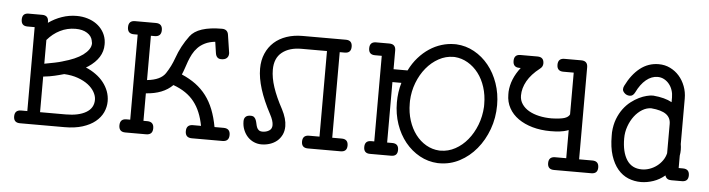

<svg xmlns="http://www.w3.org/2000/svg" viewBox="-37 -587 2732 740"><g transform="rotate(5 1329.0 -216.5)"><path d="M50.3 -374H78.1V-49.3H54.2C37.6 -49.3 29.3 -41 29.3 -24.4C29.3 -8.1 37.6 0 54.2 0H226.6C252.9 0 276 -3.1 295.7 -9.3C315.3 -15.5 331.7 -23.8 344.7 -34.4C357.7 -45 367.4 -57.1 373.8 -70.8C380.1 -84.5 383.3 -98.8 383.3 -113.8C383.3 -127.1 381 -139.9 376.5 -152.1C371.9 -164.3 365.5 -175.7 357.2 -186.3C348.9 -196.9 338.9 -206.4 327.1 -214.8C315.4 -223.3 302.6 -230.5 288.6 -236.3C288.9 -236.7 289.7 -237.1 291 -237.8C292.3 -238.4 294.3 -239.6 296.9 -241.2C334 -266 352.5 -295.6 352.5 -330.1C352.5 -333.3 352.5 -336.2 352.3 -338.6C352.1 -341.1 351.7 -344.6 351.1 -349.1C348.8 -361.5 344.3 -372.7 337.6 -382.8C331 -392.9 322.6 -401.5 312.5 -408.7C302.4 -415.9 290.9 -421.4 277.8 -425.3C264.8 -429.2 251 -431.2 236.3 -431.2C216.5 -431.2 197.3 -428 179 -421.6C160.6 -415.3 143.4 -406.4 127.4 -395V-398.9C127.4 -415.5 119.3 -423.8 103 -423.8H50.3C34 -423.8 25.9 -415.5 25.9 -398.9C25.9 -382.3 34 -374 50.3 -374ZM127.4 -328.6C141.4 -345.2 157.7 -358.2 176.3 -367.4C194.8 -376.7 214.8 -381.3 236.3 -381.3C254.2 -381.3 269.1 -377.6 281 -370.1C292.9 -362.6 300 -352.5 302.2 -339.8H301.8L302.7 -336.9C303.4 -334.3 303.7 -332.4 303.7 -331.1C303.7 -322.9 301.1 -315 295.9 -307.4C290.7 -299.7 283.4 -292.5 274.2 -285.6C264.9 -278.8 253.8 -272.6 241 -267.1C228.1 -261.6 213.9 -256.7 198.2 -252.4C197.9 -252.1 197.6 -252 197.3 -252C188.8 -249.3 178.7 -246.8 167 -244.4C155.3 -241.9 142.1 -239.4 127.4 -236.8ZM127.4 -187C136.6 -188 144.5 -189 151.4 -190.2C158.2 -191.3 164.7 -192.6 170.9 -194.1L188.7 -198.5C194.4 -200 200.7 -201.7 207.5 -203.6C227.4 -202.6 245.2 -199.3 261 -193.6C276.8 -187.9 290 -180.9 300.8 -172.6C311.5 -164.3 319.7 -155.1 325.4 -145C331.1 -134.9 334 -125 334 -115.2C334 -93.8 324.4 -77.4 305.2 -66.2C286 -54.9 259.8 -49.3 226.6 -49.3H127.4Z M527.3 -379.9H542C558.9 -379.9 567.4 -388.3 567.4 -405.3C567.4 -422.2 558.9 -430.7 542 -430.7H461.4C444.8 -430.7 436.5 -422.2 436.5 -405.3C436.5 -388.3 444.8 -379.9 461.4 -379.9H476.1V-50.8H461.4C444.8 -50.8 436.5 -42.3 436.5 -25.4C436.5 -8.5 444.8 0 461.4 0H542C558.9 0 567.4 -8.5 567.4 -25.4C567.4 -42.3 558.9 -50.8 542 -50.8H527.3V-157.2C571.9 -160.2 606.3 -173.8 630.4 -198.2C648.3 -191.7 663.9 -183.9 677.2 -174.8C690.6 -165.7 702 -155.1 711.4 -143.1C720.9 -131 728.8 -117.4 735.1 -102.1C741.5 -86.8 746.4 -69.7 750 -50.8H718.8C701.8 -50.8 693.4 -42.3 693.4 -25.4C693.4 -8.5 701.8 0 718.8 0H837.4C854.3 0 862.8 -8.5 862.8 -25.4C862.8 -42.3 854.3 -50.8 837.4 -50.8H802.2C797.7 -75.5 791.5 -97.8 783.7 -117.7C775.9 -137.5 766.1 -155.2 754.4 -170.7C742.7 -186.1 729 -199.6 713.4 -211.2C697.8 -222.7 679.7 -232.9 659.2 -241.7C662.4 -248.9 665.5 -257 668.5 -266.1C671.4 -275.2 674.6 -284.6 678.2 -294.2C681.8 -303.8 686 -313.2 690.9 -322.5C695.8 -331.8 702 -340.3 709.5 -348.1C717 -356 726.2 -362.5 737.1 -367.9C748 -373.3 761.1 -376.8 776.4 -378.4L782.7 -335.9C784.7 -321 792.2 -313.5 805.2 -313.5C814.6 -313.5 821.7 -315.7 826.4 -320.1C831.1 -324.5 833.5 -330.2 833.5 -337.4V-340.1C833.5 -341.2 833.3 -342.3 833 -343.3L823.2 -407.7C821.6 -423 813.2 -430.7 797.9 -430.7C736 -430.7 695.1 -417.3 675.3 -390.6C655.1 -363.6 639.5 -334.3 628.4 -302.7C624.5 -291.7 620 -281.1 615 -271C609.9 -260.9 604.3 -251.1 598.1 -241.7C585.8 -223.1 562.2 -212.1 527.3 -208.5Z M1277.3 -430.2H1232.9H1109.9C1087.4 -430.2 1066.8 -427 1048.1 -420.7C1029.4 -414.3 1013.3 -405.1 1000 -393.1C986.7 -381 976.2 -366.4 968.8 -349.1C961.3 -331.9 957.5 -312.3 957.5 -290.5C957.5 -242.7 975.4 -185.4 1011.2 -118.7C1020 -102.4 1024.4 -88.7 1024.4 -77.6C1024.4 -67.9 1020.8 -60.7 1013.4 -56.2C1006.1 -51.6 997.6 -49.3 987.8 -49.3C981.6 -49.3 976.8 -50.7 973.4 -53.5C970 -56.2 967.4 -59.7 965.8 -64C964.2 -68.2 962.9 -72.8 961.9 -77.9C960.9 -82.9 959.6 -87.6 958 -91.8C956.4 -96 954 -99.5 950.9 -102.3C947.8 -105.1 943.2 -106.4 937 -106.4C928.5 -106.4 922.2 -104.4 918 -100.3C913.7 -96.3 911.6 -90.5 911.6 -83C911.6 -70.6 913.7 -59.3 918 -49.1C922.2 -38.8 927.8 -30 934.8 -22.7C941.8 -15.4 949.9 -9.8 959 -5.9C968.1 -2 977.7 0 987.8 0C999.2 0 1010.1 -1.7 1020.5 -5.1C1030.9 -8.5 1040 -13.5 1047.9 -20C1055.7 -26.5 1061.9 -34.7 1066.7 -44.4C1071.4 -54.2 1073.7 -65.3 1073.7 -77.6C1073.7 -96.8 1067.5 -118.3 1055.2 -142.1C1038.9 -172 1026.8 -199.1 1018.8 -223.4C1010.8 -247.6 1006.8 -270 1006.8 -290.5C1006.8 -320.5 1016.2 -342.9 1034.9 -357.9C1053.6 -372.9 1078.6 -380.4 1109.9 -380.4H1208.5V-49.3H1168C1151.4 -49.3 1143.1 -41 1143.1 -24.4C1143.1 -8.1 1151.4 0 1168 0H1232.9H1294.4C1311 0 1319.3 -8.1 1319.3 -24.4C1319.3 -41 1311 -49.3 1294.4 -49.3H1257.8V-380.4H1277.3C1293.6 -380.4 1301.8 -388.7 1301.8 -405.3C1301.8 -421.9 1293.6 -430.2 1277.3 -430.2Z M1696.3 -449.7C1679.4 -449.7 1662.7 -447.2 1646.2 -442.1C1629.8 -437.1 1614.2 -429.7 1599.4 -419.9C1584.6 -410.2 1570.7 -398 1557.9 -383.5C1545 -369.1 1533.9 -352.2 1524.4 -333H1470.2V-405.3C1470.2 -421.9 1461.9 -430.2 1445.3 -430.2H1394C1377.8 -430.2 1369.6 -421.9 1369.6 -405.3C1369.6 -388.7 1377.8 -380.4 1394 -380.4H1420.4V-49.3H1408.2C1391.9 -49.3 1383.8 -41 1383.8 -24.4C1383.8 -8.1 1391.9 0 1408.2 0H1445.3H1490.2C1506.5 0 1514.6 -8.1 1514.6 -24.4C1514.6 -41 1506.5 -49.3 1490.2 -49.3H1470.2V-283.2H1504.9C1501.3 -271.5 1498.6 -259.2 1496.8 -246.3C1495 -233.5 1494.1 -220.4 1494.1 -207C1494.1 -177.1 1498.6 -149.1 1507.6 -123C1516.5 -97 1529 -74.1 1544.9 -54.4C1560.9 -34.7 1579.6 -19 1601.1 -7.1C1622.6 4.8 1645.8 11.4 1670.9 12.7H1677.7C1705.4 12.7 1731.4 6.3 1755.9 -6.6C1780.3 -19.4 1801.7 -36.9 1820.1 -59.1C1838.5 -81.2 1853 -106.9 1863.8 -136.2C1874.5 -165.5 1879.9 -196.6 1879.9 -229.5C1879.9 -259.4 1875.3 -287.5 1866.2 -313.7C1857.1 -339.9 1844.6 -362.9 1828.6 -382.6C1812.7 -402.3 1793.9 -418.1 1772.5 -429.9C1751 -441.8 1727.9 -448.4 1703.1 -449.7ZM1543.9 -217.3C1544.9 -241.7 1549.6 -265 1558.1 -287.1C1566.6 -309.2 1577.7 -328.7 1591.6 -345.5C1605.4 -362.2 1621.3 -375.6 1639.4 -385.5C1657.5 -395.4 1676.4 -400.4 1696.3 -400.4H1701.2C1719.4 -399.1 1736.4 -393.8 1752.2 -384.5C1768 -375.2 1781.7 -363 1793.2 -347.9C1804.8 -332.8 1813.8 -315 1820.3 -294.7C1826.8 -274.3 1830.1 -252.6 1830.1 -229.5V-219.2C1828.8 -194.2 1823.8 -170.6 1815.2 -148.4C1806.6 -126.3 1795.4 -106.9 1781.7 -90.3C1768.1 -73.7 1752.3 -60.5 1734.4 -50.8C1716.5 -41 1697.6 -36.1 1677.7 -36.1H1672.9C1654.6 -37.1 1637.6 -42.2 1621.8 -51.3C1606 -60.4 1592.4 -72.6 1580.8 -87.9C1569.3 -103.2 1560.2 -121 1553.7 -141.4C1547.2 -161.7 1543.9 -183.6 1543.9 -207Z M1952.6 -380.4H1958C1934.2 -349.8 1921.4 -318 1919.4 -285.2V-274.9C1919.4 -255.4 1923.7 -237.8 1932.4 -222.2C1941 -206.5 1953 -193.3 1968.5 -182.4C1984 -171.5 2002.3 -163 2023.4 -157C2044.6 -151 2067.9 -147.9 2093.3 -147.9C2120.6 -147.9 2142.3 -150.7 2158.2 -156.2H2157.2C2157.6 -156.2 2158 -156.4 2158.7 -156.7C2159.3 -157.1 2160 -157.2 2160.6 -157.2C2161.3 -157.2 2162.1 -157.6 2163.1 -158.2V-49.3H2120.1C2103.5 -49.3 2095.2 -41 2095.2 -24.4C2095.2 -8.1 2103.5 0 2120.1 0H2264.2C2280.8 0 2289.1 -8.1 2289.1 -24.4C2289.1 -41 2280.8 -49.3 2264.2 -49.3H2212.9V-405.3C2212.9 -421.9 2204.6 -430.2 2188 -430.2H2123C2106.4 -430.2 2098.1 -421.9 2098.1 -405.3C2098.1 -388.7 2106.4 -380.4 2123 -380.4H2163.1V-218.8C2159.8 -211.6 2152.9 -206.4 2142.3 -203.1C2131.8 -199.9 2115.4 -197.9 2093.3 -197.3C2076 -197.3 2059.8 -199 2044.7 -202.4C2029.5 -205.8 2016.4 -210.8 2005.1 -217.3C1993.9 -223.8 1984.9 -231.9 1978.3 -241.7C1971.6 -251.5 1968.3 -262.5 1968.3 -274.9C1968.3 -293.8 1973.5 -312.5 1983.9 -331.1C1994.3 -349.6 2010.4 -367.4 2032.2 -384.3C2039.7 -389.8 2043.5 -396.8 2043.5 -405.3C2043.5 -421.9 2035.2 -430.2 2018.6 -430.2H1952.6C1936.4 -430.2 1928.2 -421.9 1928.2 -405.3C1928.2 -388.7 1936.4 -380.4 1952.6 -380.4Z M2548.8 -215.3V-102.5C2546.5 -92.4 2542.4 -83.1 2536.4 -74.5C2530.4 -65.8 2523.2 -58.3 2514.9 -52C2506.6 -45.7 2497.4 -40.7 2487.3 -37.1C2477.2 -33.5 2467.1 -31.7 2457 -31.7C2431 -31.7 2411.5 -41.8 2398.4 -62C2385.4 -82.2 2378.9 -109.9 2378.9 -145C2378.9 -161.3 2381.6 -176.9 2387 -191.9C2392.3 -206.9 2399.4 -220.1 2408.2 -231.7C2417 -243.2 2427.1 -252.4 2438.5 -259.3C2449.9 -266.1 2461.4 -269.5 2473.1 -269.5C2499.2 -267.3 2518.3 -261.7 2530.5 -252.9C2542.7 -244.1 2548.8 -231.6 2548.8 -215.3ZM2477.1 -318.8H2473.6C2467.4 -318.8 2459.8 -317.7 2450.7 -315.4C2441.6 -313.2 2432 -309.6 2421.9 -304.7C2411.8 -299.8 2401.5 -293.4 2391.1 -285.4C2380.7 -277.4 2371.2 -267.7 2362.5 -256.1C2353.9 -244.5 2346.7 -231.2 2340.8 -216.1C2335 -200.9 2331.4 -183.6 2330.1 -164.1V-150.9C2330.1 -121.3 2333.5 -95.9 2340.3 -74.7C2347.2 -53.5 2356.4 -36.1 2367.9 -22.5C2379.5 -8.8 2393 1.2 2408.4 7.6C2423.9 13.9 2440.3 17.1 2457.5 17.1C2473.1 17.1 2489.1 14.3 2505.4 8.8C2521.6 3.3 2536.5 -5.2 2549.8 -16.6C2553.1 -5.5 2560.9 0 2573.2 0H2614.7C2631.3 0 2639.6 -8.1 2639.6 -24.4C2639.6 -41 2631.3 -49.3 2614.7 -49.3H2598.1V-97.2C2598.8 -100.7 2599.3 -104.5 2599.6 -108.4C2599.9 -112.3 2600.1 -116 2600.1 -119.6C2600.1 -123.2 2599.9 -127 2599.6 -130.9C2599.3 -134.8 2598.8 -138.5 2598.1 -142.1V-318.4C2598.1 -335 2595.3 -350.7 2589.6 -365.7C2583.9 -380.7 2576.1 -393.8 2566.2 -405C2556.2 -416.3 2544.5 -425.1 2531 -431.6C2517.5 -438.2 2502.8 -441.4 2486.8 -441.4C2460.1 -441.4 2436.2 -433.1 2415 -416.5C2393.9 -399.9 2376 -376.6 2361.3 -346.7C2359 -342.1 2357.9 -337.6 2357.9 -333C2357.9 -328.1 2360.6 -323.2 2366 -318.1C2371.3 -313.1 2378.1 -310.5 2386.2 -310.5C2394.4 -310.5 2400.9 -315.4 2405.8 -325.2C2416.2 -346.7 2428.4 -363.2 2442.4 -374.8C2456.4 -386.3 2471.2 -392.1 2486.8 -392.1C2495.9 -392.1 2504.3 -390.1 2512 -386C2519.6 -381.9 2526.2 -376.5 2531.7 -369.6C2537.3 -362.8 2541.5 -355 2544.4 -346.2C2547.4 -337.4 2548.8 -328.1 2548.8 -318.4V-299.8C2530.6 -309.9 2506.7 -316.2 2477.1 -318.8Z"/></g></svg>

Font: Nathan
Style: Regular
Weight: 400
Designer: Peter Wiegel
Foundry: Peter Wiegel
Version: Version 1.001 2009